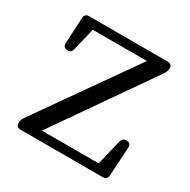

<svg xmlns="http://www.w3.org/2000/svg" viewBox="-124 -635 747 756"><g transform="rotate(30 249.0 -257.0)"><path d="M42 -16C42 -3 49 4 62 4H437C449 4 456 -3 457 -15L465 -147C466 -161 458 -168 445 -168C433 -168 426 -162 423 -151L395 -35H137L442 -473C447 -481 450 -489 450 -498V-501C450 -512 443 -518 430 -518H72C60 -518 53 -511 52 -499L46 -380C45 -368 52 -360 64 -359C76 -358 84 -363 87 -375L112 -479H358L50 -41C45 -33 42 -25 42 -16Z"/></g></svg>

Font: 寒蝉锦书宋
Style: Regular
Weight: 400
Designer: 寒蝉锦书宋{Warren} 思源宋体{Ryoko NISHIZUKA 西塚涼子 (kana & ideographs); Frank Grießhammer (Latin, Greek & Cyrillic); Wenlong ZHANG 
Foundry: Adobe & ChillType
Version: Version 2.000;Glyphs 3.1.1 (3135)